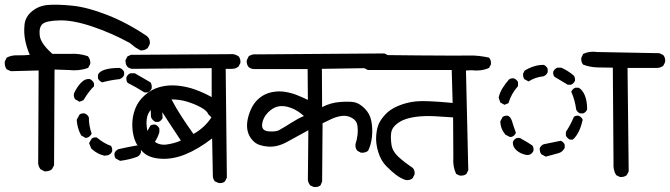

<svg xmlns="http://www.w3.org/2000/svg" viewBox="-22 -784 2802 803"><path d="M164.1 -67.4 147.5 -76.2Q139.6 -85.9 137.7 -99.6L139.6 -489.3L23.4 -486.3L5.9 -494.1Q-3.9 -507.8 -2 -526.4L5.9 -543Q26.4 -553.7 52.2 -552.7Q78.1 -551.8 102.5 -554.7Q88.9 -585.9 83 -617.2Q77.1 -648.4 80.6 -681.2Q84 -713.9 111.8 -736.8Q139.6 -759.8 177.7 -763.2Q215.8 -766.6 279.8 -760.3Q343.8 -753.9 427.2 -721.2Q510.7 -688.5 592.8 -632.8Q607.4 -620.1 604.5 -599.6L595.7 -583Q584 -572.3 565.4 -573.2L543.9 -585.9L520.5 -604.5Q443.4 -646.5 363.3 -673.3Q283.2 -700.2 227.1 -698.7Q170.9 -697.3 155.8 -683.6Q140.6 -669.9 144 -636.2Q147.5 -602.5 197.3 -558.6H269.5Q309.6 -561.5 345.7 -548.8Q357.4 -535.2 355.5 -516.6L346.7 -500Q309.6 -486.3 264.6 -491.2L206.1 -493.2L204.1 -92.8L195.3 -76.2Q183.6 -66.4 164.1 -67.4ZM480.5 -111.3 461.9 -121.1Q455.1 -129.9 457 -143.6Q461.9 -155.3 473.6 -160.2Q511.7 -168.9 550.8 -175.8Q562.5 -169.9 567.4 -158.2V-145.5Q562.5 -132.8 550.8 -127.9Q518.6 -116.2 480.5 -111.3ZM415 -132.8Q387.7 -138.7 366.2 -157.2L359.4 -163.1L350.6 -185.5L361.3 -204.1Q369.1 -210.9 382.8 -209Q413.1 -183.6 442.4 -173.8Q448.2 -165 447.3 -151.4Q442.4 -139.6 429.7 -134.8ZM595.7 -165 577.1 -175.8Q570.3 -183.6 572.3 -197.3Q590.8 -227.5 606.4 -257.8Q614.3 -264.6 627.9 -262.7Q639.6 -257.8 644.5 -246.1V-230.5Q634.8 -199.2 612.3 -171.9ZM335.9 -207 317.4 -217.8Q300.8 -248 298.8 -283.2L310.5 -304.7Q319.3 -311.5 332 -309.6Q344.7 -304.7 349.6 -293Q349.6 -257.8 361.3 -225.6Q356.4 -213.9 344.7 -209ZM627.9 -274.4Q614.3 -281.2 609.4 -294.9Q609.4 -336.9 599.6 -375Q604.5 -386.7 616.2 -392.6H630.9Q648.4 -383.8 653.3 -367.2L658.2 -291Q653.3 -279.3 641.6 -274.4ZM310.5 -358.4 292 -369.1Q285.2 -378.9 287.1 -392.6Q298.8 -418.9 316.4 -437.5Q334 -456.1 354.5 -453.1Q366.2 -447.3 371.1 -435.5V-422.9Q350.6 -404.3 327.1 -365.2ZM582 -397.5Q548.8 -418.9 511.7 -437.5Q504.9 -447.3 506.8 -460.9Q511.7 -472.7 523.4 -477.5H542L607.4 -439.5Q614.3 -429.7 612.3 -414.1Q607.4 -402.3 595.7 -397.5ZM405.3 -439.5Q393.6 -444.3 387.7 -456.1V-471.7Q394.5 -486.3 418.5 -493.2Q442.4 -500 478.5 -500Q491.2 -495.1 497.1 -483.4V-469.7Q491.2 -458 478.5 -453.1Q440.4 -449.2 405.3 -439.5Z M892.6 -18.6 877 -25.4Q869.1 -34.2 868.2 -46.9L865.2 -205.1Q806.6 -160.2 753.9 -138.7Q701.2 -117.2 651.4 -120.1Q601.6 -123 576.2 -147.5Q550.8 -171.9 541 -200.7Q531.2 -229.5 531.2 -263.2Q531.2 -296.9 543.5 -329.1Q555.7 -361.3 584 -386.2Q612.3 -411.1 647.5 -420.4Q682.6 -429.7 721.2 -425.8Q759.8 -421.9 794.9 -409.2Q830.1 -396.5 863.3 -377.9V-499L531.2 -496.1Q519.5 -497.1 510.7 -504.9Q502 -515.6 502.9 -532.2L510.7 -547.9L525.4 -554.7L953.1 -557.6Q964.8 -555.7 975.6 -548.8Q985.4 -537.1 983.4 -520.5L975.6 -505.9Q963.9 -496.1 949.2 -496.1H921.9L926.8 -41L918.9 -25.4Q909.2 -16.6 892.6 -18.6ZM734.4 -196.3Q709 -234.4 684.1 -272.5Q659.2 -310.5 634.8 -348.6Q607.4 -329.1 597.7 -307.6Q587.9 -286.1 591.8 -252Q595.7 -217.8 619.1 -196.3Q642.6 -174.8 675.8 -179.7Q709 -184.6 734.4 -196.3ZM862.3 -293 849.6 -305.7Q843.8 -321.3 817.4 -335.4Q791 -349.6 760.3 -358.9Q729.5 -368.2 695.3 -368.2Q715.8 -329.1 739.3 -293.5Q762.7 -257.8 787.1 -223.6Q834 -250 862.3 -293Z M1290 -2 1275.4 -8.8Q1267.6 -18.6 1265.6 -30.3L1267.6 -239.3Q1221.7 -214.8 1180.2 -191.4Q1138.7 -168 1099.6 -170.9Q1060.5 -173.8 1042 -189.9Q1023.4 -206.1 1016.1 -227.5Q1008.8 -249 1012.2 -274.9Q1015.6 -300.8 1028.3 -328.6Q1041 -356.4 1063.5 -374.5Q1085.9 -392.6 1114.3 -398.4Q1142.6 -404.3 1169.9 -399.9Q1197.3 -395.5 1220.2 -386.2Q1243.2 -377 1265.6 -366.2L1264.6 -495.1H1039.1Q1026.4 -496.1 1017.6 -503.9Q1008.8 -514.6 1009.8 -531.2L1017.6 -547.9Q1031.2 -558.6 1049.8 -556.6L1585.9 -560.5L1601.6 -552.7Q1611.3 -542 1609.4 -524.4L1601.6 -509.8Q1590.8 -502 1579.1 -500L1324.2 -496.1L1325.2 -335.9Q1360.4 -354.5 1399.9 -357.4Q1439.5 -360.4 1460 -356.4Q1480.5 -352.5 1502.9 -330.6Q1525.4 -308.6 1531.2 -276.9Q1537.1 -245.1 1533.7 -212.4Q1530.3 -179.7 1517.6 -153.3Q1504.9 -143.6 1487.3 -145.5L1472.7 -153.3Q1462.9 -164.1 1464.8 -181.6Q1470.7 -199.2 1473.1 -218.8Q1475.6 -238.3 1472.7 -259.3Q1469.7 -280.3 1448.7 -291.5Q1427.7 -302.7 1404.8 -298.8Q1381.8 -294.9 1363.8 -286.1Q1345.7 -277.3 1327.1 -268.6L1325.2 -24.4L1318.4 -8.8Q1307.6 0 1290 -2ZM1149.4 -242.2Q1173.8 -255.9 1198.7 -272Q1223.6 -288.1 1249 -298.8Q1223.6 -322.3 1194.3 -333Q1165 -343.8 1141.6 -338.9Q1118.2 -334 1097.7 -312.5Q1077.1 -291 1074.2 -263.7Q1071.3 -236.3 1104 -234.4Q1136.7 -232.4 1149.4 -242.2Z M1900.4 -49.8 1885.7 -56.6Q1871.1 -87.9 1874 -125L1873 -293Q1835.9 -295.9 1796.4 -297.9Q1756.8 -299.8 1726.1 -296.4Q1695.3 -293 1672.9 -285.2Q1650.4 -277.3 1633.3 -262.2Q1616.2 -247.1 1613.8 -227.1Q1611.3 -207 1615.2 -179.2Q1619.1 -151.4 1644 -128.4Q1668.9 -105.5 1704.1 -82Q1713.9 -71.3 1711.9 -54.7L1704.1 -39.1Q1692.4 -28.3 1673.8 -31.2Q1652.3 -39.1 1634.3 -52.7Q1616.2 -66.4 1593.8 -88.9Q1571.3 -111.3 1560.1 -147.9Q1548.8 -184.6 1551.3 -215.8Q1553.7 -247.1 1562 -265.6Q1570.3 -284.2 1589.4 -305.2Q1608.4 -326.2 1642.6 -340.8Q1676.8 -355.5 1716.8 -359.9Q1756.8 -364.3 1871.1 -353.5L1867.2 -491.2H1516.6L1501 -499Q1492.2 -509.8 1493.2 -526.4L1501 -542Q1527.3 -555.7 1543 -554.7Q1558.6 -553.7 1733.4 -552.2Q1908.2 -550.8 1943.4 -551.8Q1978.5 -552.7 2023.4 -543Q2033.2 -532.2 2031.2 -514.6L2023.4 -500Q1991.2 -485.4 1951.2 -490.2L1926.8 -489.3L1936.5 -72.3L1928.7 -56.6Q1918 -47.9 1900.4 -49.8Z M2570.3 -43.9 2554.7 -51.8Q2542 -73.2 2543.9 -100.6L2541 -501Q2509.8 -501 2477.5 -502Q2445.3 -502.9 2417 -513.7Q2407.2 -524.4 2409.2 -542L2417 -558.6Q2443.4 -571.3 2476.6 -566.4L2736.3 -561.5L2752 -553.7Q2761.7 -542 2759.8 -524.4L2752 -508.8Q2741.2 -501 2728.5 -500H2602.5L2607.4 -67.4L2599.6 -51.8Q2587.9 -42 2570.3 -43.9ZM2260.7 -128.9 2242.2 -138.7Q2234.4 -148.4 2235.4 -164.1Q2240.2 -175.8 2252 -180.7Q2288.1 -187.5 2323.2 -195.3Q2335 -190.4 2339.8 -178.7V-166Q2331.1 -148.4 2314.5 -143.6ZM2180.7 -135.7Q2154.3 -140.6 2137.7 -155.8Q2121.1 -170.9 2123 -190.4Q2127.9 -202.1 2139.6 -207H2152.3Q2190.4 -185.5 2204.1 -175.8Q2210.9 -168 2209 -153.3Q2204.1 -141.6 2192.4 -136.7ZM2361.3 -200.2Q2349.6 -206.1 2344.7 -216.8V-232.4Q2364.3 -261.7 2377.9 -294.9Q2385.7 -301.8 2398.4 -299.8Q2410.2 -294.9 2415 -283.2Q2402.3 -225.6 2374 -200.2ZM2111.3 -210.9 2091.8 -220.7Q2071.3 -245.1 2070.3 -276.4L2080.1 -294.9Q2089.8 -301.8 2102.5 -299.8Q2114.3 -294.9 2120.1 -274.9Q2126 -254.9 2135.7 -228.5Q2130.9 -216.8 2119.1 -211.9ZM2404.3 -309.6Q2392.6 -314.5 2387.7 -326.2Q2382.8 -365.2 2367.2 -400.4Q2372.1 -412.1 2383.8 -417H2398.4Q2414.1 -408.2 2423.8 -385.3Q2433.6 -362.3 2433.6 -326.2Q2428.7 -314.5 2417 -309.6ZM2087.9 -345.7 2070.3 -355.5 2063.5 -376Q2068.4 -397.5 2080.1 -416Q2091.8 -434.6 2106.4 -451.2Q2114.3 -458 2127.9 -456.1Q2139.6 -451.2 2144.5 -440.4V-423.8Q2116.2 -392.6 2104.5 -352.5ZM2352.5 -429.7 2296.9 -462.9Q2290 -471.7 2292 -484.4Q2296.9 -496.1 2308.6 -501H2325.2Q2352.5 -489.3 2377.9 -467.8Q2383.8 -460 2382.8 -446.3Q2377.9 -434.6 2366.2 -429.7ZM2188.5 -443.4 2170.9 -453.1Q2164.1 -462.9 2166 -476.6L2171.9 -488.3Q2188.5 -499 2209 -505.9Q2229.5 -512.7 2252 -512.7Q2263.7 -507.8 2268.6 -496.1V-482.4Q2263.7 -469.7 2251 -464.8Q2217.8 -461.9 2188.5 -443.4Z"/></svg>

Font: NaikaiFont
Style: Regular
Weight: 400
Version: Version 1.67